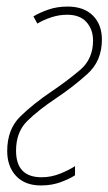

<svg xmlns="http://www.w3.org/2000/svg" viewBox="-20 -556 331 586"><path d="M105 10Q138 10 165 0Q192 -10 209 -21V-49Q191 -37 163.5 -26Q136 -15 107 -15Q29 -15 29 -96Q29 -153 63 -186.5Q97 -220 151 -256Q202 -290 246.5 -330Q291 -370 291 -435Q291 -481 263.5 -508.5Q236 -536 186 -536Q154 -536 127 -526.5Q100 -517 82 -506L94 -484Q112 -495 136 -503Q160 -511 185 -511Q224 -511 244 -488.5Q264 -466 264 -432Q264 -376 224.5 -342.5Q185 -309 139 -278Q81 -239 41.5 -200Q2 -161 2 -95Q2 -48 29 -19Q56 10 105 10Z"/></svg>

Font: Noto Sans Display Condensed Thin
Style: Italic
Weight: 250
Width: 3
Italic angle: -12°
Designer: Monotype Design Team
Foundry: Monotype Imaging Inc.
Version: Version 1.900